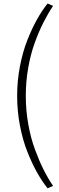

<svg xmlns="http://www.w3.org/2000/svg" viewBox="-20 -815 331 1072"><path d="M245.6 236.3Q214.8 197.8 186.8 147.7Q158.7 97.7 132.8 32.5Q106.9 -32.7 91.3 -114Q75.7 -195.3 75.7 -279.3Q75.7 -363.3 91.3 -444.6Q106.9 -525.9 132.8 -591.3Q158.7 -656.7 186.8 -706.8Q214.8 -756.8 245.6 -795.4L276.4 -782.2Q247.1 -738.3 221.7 -688Q196.3 -637.7 173.3 -574.2Q150.4 -510.7 137.2 -434.6Q124 -358.4 124 -279.3Q124 -199.7 137.7 -122.6Q151.4 -45.4 174.8 18.3Q198.2 82 222.9 131.3Q247.6 180.7 276.4 223.1Z"/></svg>

Font: Spartan MB Light
Style: Regular
Weight: 300
Designer: Matt Bailey, Mirko Velimirovic
Foundry: Matt Bailey
Version: Version 1.005